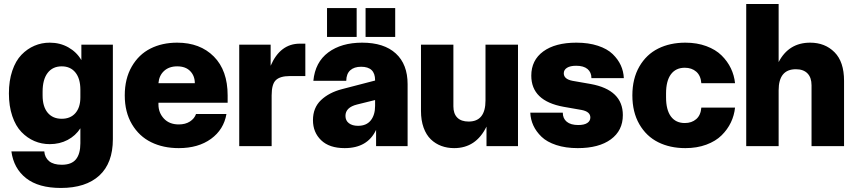

<svg xmlns="http://www.w3.org/2000/svg" viewBox="-20 -720 4211 946"><path d="M279.8 206.1Q169.9 206.1 108.6 158Q47.4 109.9 36.1 25.9H198.2Q200.7 56.6 222.2 74.2Q243.7 91.8 284.2 91.8Q332.5 91.8 354.2 64.9Q376 38.1 376 -14.2V-87.9Q352.5 -51.3 313.2 -30.5Q273.9 -9.8 225.1 -9.8Q185.1 -9.8 149.7 -24.9Q114.3 -40 85.7 -69.6Q57.1 -99.1 40.5 -148.2Q23.9 -197.3 23.9 -259.8Q23.9 -322.3 40.5 -371.3Q57.1 -420.4 85.7 -450Q114.3 -479.5 149.7 -494.6Q185.1 -509.8 225.1 -509.8Q275.9 -509.8 316.9 -486.6Q357.9 -463.4 380.9 -423.8V-500H536.1V-34.2Q536.1 83.5 469.5 144.8Q402.8 206.1 279.8 206.1ZM189.9 -250Q189.9 -194.8 214.8 -164.8Q239.7 -134.8 284.2 -134.8Q327.1 -134.8 351.6 -162.8Q376 -190.9 376 -240.2V-277.8Q376 -332.5 351.6 -362.8Q327.1 -393.1 284.2 -393.1Q239.3 -393.1 214.6 -360.6Q189.9 -328.1 189.9 -268.1Z M860.8 9.8Q784.2 9.8 724.9 -19.3Q665.5 -48.3 630.1 -107.9Q594.7 -167.5 594.7 -250Q594.7 -332.5 629.2 -392.1Q663.6 -451.7 721.2 -480.7Q778.8 -509.8 853 -509.8Q965.8 -509.8 1033.7 -441.4Q1101.6 -373 1101.6 -250V-213.9H760.7V-205.1Q760.7 -164.6 787.6 -135.7Q814.5 -106.9 860.8 -106.9Q893.6 -106.9 915.8 -121.3Q938 -135.7 945.8 -158.2H1095.7Q1082.5 -81.5 1019.8 -35.9Q957 9.8 860.8 9.8ZM760.7 -310.1H939.9Q939.9 -346.2 917.2 -369.6Q894.5 -393.1 853 -393.1Q813 -393.1 788.3 -370.4Q763.7 -347.7 760.7 -310.1Z M1158.7 0V-500H1313.5V-396Q1360.4 -504.9 1457.5 -504.9H1484.4V-345.2H1407.7Q1360.4 -345.2 1339.4 -325.4Q1318.4 -305.7 1318.4 -250V0Z M1678.2 9.8Q1602.5 9.8 1562.3 -29.1Q1522 -67.9 1522 -127.9Q1522 -189 1561.5 -226.6Q1601.1 -264.2 1665 -280.8L1828.1 -323.2V-325.2Q1828.1 -391.1 1759.3 -391.1Q1725.1 -391.1 1705.8 -373.8Q1686.5 -356.4 1686 -321.8H1523.9Q1532.7 -413.6 1597.4 -461.7Q1662.1 -509.8 1764.2 -509.8Q1872.1 -509.8 1930.2 -456.5Q1988.3 -403.3 1988.3 -305.2V0H1833V-80.1Q1791 9.8 1678.2 9.8ZM1591.3 -538.1V-680.2H1737.3V-538.1ZM1682.1 -148.9Q1682.1 -126 1699 -113Q1715.8 -100.1 1744.1 -100.1Q1785.6 -100.1 1806.9 -127Q1828.1 -153.8 1828.1 -198.2V-227.1L1739.3 -205.1Q1682.1 -190.9 1682.1 -148.9ZM1781.2 -538.1V-680.2H1927.2V-538.1Z M2217.8 9.8Q2183.6 9.8 2154.5 -1Q2125.5 -11.7 2102.8 -33.4Q2080.1 -55.2 2067.1 -91.1Q2054.2 -127 2054.2 -173.8V-500H2213.9V-195.8Q2213.9 -159.7 2233.2 -140.4Q2252.4 -121.1 2289.1 -121.1Q2372.1 -121.1 2372.1 -225.1V-500H2532.2V0H2377V-96.2Q2325.2 9.8 2217.8 9.8Z M2756.8 -193.8Q2597.7 -222.7 2597.7 -347.2Q2597.7 -423.3 2656.7 -466.6Q2715.8 -509.8 2819.8 -509.8Q2879.9 -509.8 2925.8 -494.6Q2971.7 -479.5 2998.3 -453.9Q3024.9 -428.2 3038.6 -398.4Q3052.2 -368.7 3053.7 -335H2894Q2894 -363.8 2874.8 -379.9Q2855.5 -396 2818.8 -396Q2789.6 -396 2773.7 -386Q2757.8 -376 2757.8 -358.9Q2757.8 -330.1 2800.8 -321.8L2890.1 -306.2Q3048.8 -277.3 3048.8 -152.8Q3048.8 -76.7 2989.7 -33.4Q2930.7 9.8 2826.7 9.8Q2766.6 9.8 2720.7 -5.4Q2674.8 -20.5 2648.2 -46.1Q2621.6 -71.8 2607.9 -101.6Q2594.2 -131.3 2592.8 -165H2752.9Q2752.9 -136.2 2772.5 -120.1Q2792 -104 2829.1 -104Q2858.4 -104 2873.5 -114Q2888.7 -124 2888.7 -141.1Q2888.7 -169.9 2845.7 -178.2Z M3356.9 9.8Q3281.2 9.8 3222.9 -19.3Q3164.6 -48.3 3130.1 -107.9Q3095.7 -167.5 3095.7 -250Q3095.7 -332.5 3130.1 -392.1Q3164.6 -451.7 3222.9 -480.7Q3281.2 -509.8 3356.9 -509.8Q3414.1 -509.8 3460.2 -492.7Q3506.3 -475.6 3535.4 -446.8Q3564.5 -418 3581.1 -383.3Q3597.7 -348.6 3601.6 -310.1H3435.5Q3432.6 -347.7 3410.4 -366.9Q3388.2 -386.2 3354 -386.2Q3309.6 -386.2 3285.6 -353.8Q3261.7 -321.3 3261.7 -259.8V-240.2Q3261.7 -178.7 3285.6 -146.2Q3309.6 -113.8 3354 -113.8Q3388.2 -113.8 3410.4 -133.1Q3432.6 -152.3 3435.5 -189.9H3601.6Q3597.7 -151.4 3581.1 -116.7Q3564.5 -82 3535.4 -53.2Q3506.3 -24.4 3460.2 -7.3Q3414.1 9.8 3356.9 9.8Z M3656.7 0V-700.2H3816.4V-414.1Q3866.2 -509.8 3971.7 -509.8Q4044.9 -509.8 4091.8 -462.6Q4138.7 -415.5 4138.7 -321.8V0H3978.5V-299.8Q3978.5 -337.9 3958.5 -358.4Q3938.5 -378.9 3901.4 -378.9Q3816.4 -378.9 3816.4 -274.9V0Z"/></svg>

Font: TASA Orbiter Display Black
Style: Regular
Weight: 900
Designer: Weizhong Zhang
Version: Version 1.000;Glyphs 3.1.2 (3151)